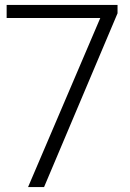

<svg xmlns="http://www.w3.org/2000/svg" viewBox="-20 -760 528 780"><path d="M94 0 396 -707 413 -687H7V-740H457.5V-706L159 0Z"/></svg>

Font: Encode Sans SC SemiExpanded Light
Style: Regular
Weight: 300
Width: 6
Designer: Multiple Designers
Foundry: Impallari Type
Version: Version 3.002